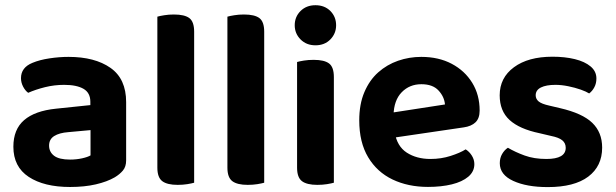

<svg xmlns="http://www.w3.org/2000/svg" viewBox="-20 -716 2410 751"><path d="M254.2 -91.8Q278.4 -91.8 301 -96.7Q323.5 -101.7 334.1 -108.2V-207.1L247 -199.1Q212.1 -196.5 192 -183.9Q172 -171.3 172 -146.6Q172 -121.7 191.6 -106.7Q211.1 -91.8 254.2 -91.8ZM248.2 -493.5Q350.9 -493.5 412.1 -450.6Q473.4 -407.7 473.4 -316.6V-88.8Q473.4 -63.9 460.7 -48.9Q447.9 -33.8 428.8 -22.4Q399.1 -5.2 354.9 5.1Q310.6 15.4 254.2 15.4Q152.4 15.4 92.4 -24.1Q32.3 -63.6 32.3 -142.1Q32.3 -209.9 74.4 -246.2Q116.5 -282.5 199.2 -290.9L333.4 -304.9V-318Q333.4 -353.1 306.6 -368.6Q279.8 -384.1 230.9 -384.1Q192.7 -384.1 155.9 -375Q119.2 -365.8 90.2 -353Q78.6 -361.4 70.3 -377.3Q62.1 -393.2 62.1 -410.3Q62.1 -451.9 106.7 -470.1Q135.1 -482 173.4 -487.7Q211.8 -493.5 248.2 -493.5Z M595.5 -264 739.4 -260.5V-1.3Q730.2 1.4 712.7 4.3Q695.3 7.1 674.8 7.1Q633.9 7.1 614.7 -7.4Q595.5 -21.9 595.5 -60.1ZM739.4 -186.3 595.5 -189.5V-650.8Q604.8 -653.6 622.4 -656.4Q640 -659.3 660.2 -659.3Q702.1 -659.3 720.8 -645.1Q739.4 -630.9 739.4 -592Z M869.5 -264 1013.4 -260.5V-1.3Q1004.2 1.4 986.7 4.3Q969.3 7.1 948.8 7.1Q907.9 7.1 888.7 -7.4Q869.5 -21.9 869.5 -60.1ZM1013.4 -186.3 869.5 -189.5V-650.8Q878.8 -653.6 896.4 -656.4Q914 -659.3 934.2 -659.3Q976.1 -659.3 994.8 -645.1Q1013.4 -630.9 1013.4 -592Z M1132.8 -617.2Q1132.8 -650.3 1155.6 -673Q1178.4 -695.6 1213.9 -695.6Q1249.7 -695.6 1272.2 -673Q1294.7 -650.3 1294.7 -617.2Q1294.7 -584.9 1272.2 -561.8Q1249.7 -538.8 1213.9 -538.8Q1178.4 -538.8 1155.6 -561.8Q1132.8 -584.9 1132.8 -617.2ZM1142 -264H1285.9V-1.3Q1276.6 1.4 1259.1 4.3Q1241.7 7.1 1221.2 7.1Q1180.3 7.1 1161.1 -7.4Q1142 -21.9 1142 -60.1ZM1285.9 -189.5H1142V-473.5Q1151.2 -476.2 1168.8 -479.1Q1186.4 -481.9 1206.9 -481.9Q1248.5 -481.9 1267.2 -467.7Q1285.9 -453.6 1285.9 -414.4Z M1474.3 -170.8 1468.9 -268.6 1720.5 -307.4Q1717.9 -337.6 1695.2 -362.1Q1672.6 -386.6 1628.2 -386.6Q1581.9 -386.6 1551.3 -355.2Q1520.7 -323.8 1519.3 -265.7L1523.6 -199.7Q1532.7 -143.8 1571.1 -119Q1609.5 -94.2 1663.7 -94.2Q1705.7 -94.2 1742.5 -106.1Q1779.3 -117.9 1801.5 -131.8Q1816 -122.7 1825.7 -107.1Q1835.4 -91.6 1835.4 -73.9Q1835.4 -45 1811.8 -24.9Q1788.1 -4.9 1747.3 5.1Q1706.5 15.1 1654 15.1Q1576.3 15.1 1515.5 -13.9Q1454.7 -43 1420 -101Q1385.2 -159 1385.2 -245.4Q1385.2 -308.8 1405.3 -355.7Q1425.3 -402.7 1459.4 -433Q1493.6 -463.3 1537 -478.4Q1580.5 -493.5 1627.8 -493.5Q1695.9 -493.5 1747 -466.4Q1798.1 -439.3 1827.1 -392.1Q1856.1 -344.9 1856.1 -283.5Q1856.1 -253 1839.7 -237.4Q1823.3 -221.9 1794 -217.8Z M2335.3 -138.6Q2335.3 -66.1 2280.9 -25.1Q2226.4 15.8 2122.5 15.8Q2040.1 15.8 1987.5 -8.4Q1934.9 -32.6 1934.9 -77.6Q1934.9 -98.1 1943.9 -113.5Q1952.8 -129 1966.6 -138.1Q1995 -121.2 2032 -107.7Q2069.1 -94.2 2117.2 -94.2Q2192.8 -94.2 2192.8 -137.9Q2192.8 -156.3 2179.2 -167.3Q2165.6 -178.3 2135.9 -184.2L2090.5 -194.9Q2011.8 -211.3 1973.1 -246.7Q1934.5 -282.1 1934.5 -343.3Q1934.5 -411.9 1990.3 -453Q2046 -494.2 2141.1 -494.2Q2189.6 -494.2 2228.5 -484.7Q2267.4 -475.2 2290.1 -456.1Q2312.8 -437.1 2312.8 -409.1Q2312.8 -389.7 2304.8 -374.8Q2296.9 -359.8 2284.5 -350.5Q2273.2 -357.8 2251.2 -365.6Q2229.1 -373.3 2202.7 -378.7Q2176.3 -384.1 2152.7 -384.1Q2116.5 -384.1 2095.9 -373.9Q2075.3 -363.6 2075.3 -343.3Q2075.3 -329.1 2086.8 -319.3Q2098.4 -309.6 2128.2 -303L2170.2 -293.1Q2258.1 -272.9 2296.7 -235.5Q2335.3 -198.2 2335.3 -138.6Z"/></svg>

Font: Baloo Bhaina 2
Style: Regular
Weight: 400
Designer: Yesha Goshar, Manish Minz, Shuchita Grover and Ek Type
Foundry: Ek Type
Version: Version 1.700